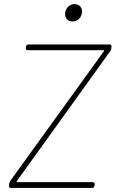

<svg xmlns="http://www.w3.org/2000/svg" viewBox="-20 -917 568 937"><path d="M333 -812C358 -812 377 -830 380 -855C383 -879 368 -897 344 -897C321 -897 301 -879 298 -855C295 -830 310 -812 333 -812ZM32 0H430C436 0 440 -4 441 -10L442 -18C442 -24 439 -28 433 -28H65C62 -28 61 -31 62 -33L517 -666C520 -670 522 -675 523 -679L524 -690C525 -696 521 -700 516 -700H118C112 -700 108 -696 107 -690L106 -682C105 -676 109 -672 115 -672H485C488 -672 489 -669 487 -667L30 -34C28 -30 25 -25 25 -21L24 -10C23 -4 26 0 32 0Z"/></svg>

Font: Barlow Thin
Style: Italic
Weight: 250
Italic angle: -7°
Designer: Jeremy Tribby
Foundry: Tribby Type
Version: Version 1.422;hotconv 1.0.109;makeotfexe 2.5.65596